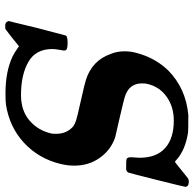

<svg xmlns="http://www.w3.org/2000/svg" viewBox="-24 -720 761 754"><g transform="rotate(90 357.0 -343.5)"><path d="M618 -458Q607 -458 602.5 -461.5Q598 -465 598 -476Q598 -482 599 -494Q600 -506 600 -511Q600 -577 562 -611Q524 -645 454 -645Q400 -645 360.5 -617Q321 -589 310 -541Q308 -535 308 -520Q308 -468 363 -452Q368 -450 438.5 -433.5Q509 -417 519 -415Q568 -399 599.5 -355.5Q631 -312 631 -254Q631 -228 624 -199Q603 -114 541.5 -57Q480 0 392 14Q379 16 347 16Q261 16 202 -12Q189 -18 162 -37L130 -11Q123 -5 114 1.5Q105 8 100 12L95 16Q93 17 82 17Q75 17 71.5 15Q68 13 67.5 12Q67 11 63 5L90 -107L120 -221Q124 -228 148 -228Q172 -228 177 -222Q181 -217 177 -202Q173 -178 173 -168Q173 -103 223.5 -74Q274 -45 354 -45Q415 -45 454 -78.5Q493 -112 505 -165Q506 -170 506 -184Q506 -224 477 -250Q467 -257 453 -261.5Q439 -266 376 -280Q305 -296 294 -300Q218 -324 192 -398Q182 -422 182 -452Q182 -477 189 -501Q208 -572 257 -623Q327 -692 431 -702H449Q491 -702 501 -701Q571 -690 610 -654Q614 -649 617 -650Q618 -650 650 -676Q682 -702 683 -702Q689 -704 693 -704Q714 -704 714 -690Q714 -686 687 -578Q660 -470 658 -466Q653 -458 644 -458H629Z"/></g></svg>

Font: KaTeX_Math
Style: Bold Italic
Weight: 700
Version: Version 3699957226